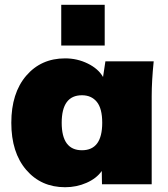

<svg xmlns="http://www.w3.org/2000/svg" viewBox="-20 -764 697 796"><path d="M233.9 -575.2V-744.1H414.1V-575.2ZM250 12.2Q150.4 12.2 88.6 -59.8Q26.9 -131.8 26.9 -254.9Q26.9 -377.9 88.6 -450Q150.4 -522 250 -522Q300.3 -522 344 -500.5Q387.7 -479 407.2 -444.8L417 -509.8H617.2Q608.9 -428.2 608.9 -365.2V0H402.8L401.9 -55.2Q380.4 -24.4 338.9 -6.1Q297.4 12.2 250 12.2ZM403.8 -254.9Q403.8 -314.5 381.3 -341.8Q358.9 -369.1 319.8 -369.1Q235.8 -369.1 235.8 -254.9Q235.8 -141.1 319.8 -141.1Q403.8 -141.1 403.8 -254.9Z"/></svg>

Font: Mulish ExtraBlack
Style: Regular
Weight: 1000
Designer: Vernon Adams
Foundry: Vernon Adams
Version: Version 3.603; ttfautohint (v1.8.3)